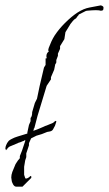

<svg xmlns="http://www.w3.org/2000/svg" viewBox="-28 -684 406 716"><path d="M32 12Q26 12 21 4Q16 -6 16 -8L14 -22Q14 -32 18 -43L30 -72Q39 -87 46 -94V-102L54 -122L66 -158V-162L61 -159Q61 -158 58 -158L49 -154Q47 -153 44 -152.5Q41 -152 38 -150L14 -140Q8 -138 5 -135.5Q2 -133 0 -131Q0 -128 -4 -126Q-6 -122 -6 -125Q-6 -128 -8 -128Q-8 -137 -5 -143Q-2 -151 4 -158Q4 -159 12 -164L20 -168Q22 -169 26.5 -171Q31 -173 38 -175L74 -186V-190L80 -218L86 -232V-244Q92 -250 92 -266L102 -300L110 -316L120 -364L136 -432L142 -442V-464Q142 -468 144 -466Q146 -466 146 -468Q146 -470 145.5 -471.5Q145 -473 145 -474Q145 -486 154 -492Q152 -494 152 -497Q152 -500 154 -506Q158 -517 163.5 -529Q169 -541 176 -552Q192 -576 214 -598Q239 -623 261.5 -637.5Q284 -652 306 -656L348 -664Q358 -661 358 -656Q358 -648 356 -646Q352 -644 348 -644Q345 -645 340.5 -645.5Q336 -646 329 -646Q323 -646 315 -645.5Q307 -645 296 -644Q293 -644 286 -640L266 -630Q266 -628 260 -622L256 -616Q247 -611 243 -605Q240 -601 237 -597.5Q234 -594 232 -590L216 -564L212 -538L196 -512V-502L188 -484V-476L182 -460V-452Q182 -450 181 -448Q180 -448 178 -444L174 -424L162 -396V-388L146 -364L112 -252L100 -206Q98 -206 98 -203Q98 -200 96 -196L110 -201L122 -206L136 -212L140 -214Q146 -216 146 -216L170 -226L177 -232Q182 -235 182 -230L177 -215Q176 -213 174 -209.5Q172 -206 170 -202Q167 -196 159 -194L148 -192L128 -184L108 -178L88 -168L80 -150V-142L70 -112V-98L66 -86L62 -62V-32L66 -20L68 -18Q76 -18 86 -28Q91 -26 88 -20L56 12Z"/></svg>

Font: Estonia
Style: Regular
Weight: 400
Designer: Robert E. Leuschke
Foundry: Robert E. Leuschke
Version: Version 1.014; ttfautohint (v1.8.3)